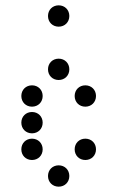

<svg xmlns="http://www.w3.org/2000/svg" viewBox="-20 -710 440 720"><path d="M200 -610C223 -610 240 -627 240 -650C240 -673 223 -690 200 -690C177 -690 160 -673 160 -650C160 -627 177 -610 200 -610ZM200 -410C223 -410 240 -427 240 -450C240 -473 223 -490 200 -490C177 -490 160 -473 160 -450C160 -427 177 -410 200 -410ZM100 -310C123 -310 140 -327 140 -350C140 -373 123 -390 100 -390C77 -390 60 -373 60 -350C60 -327 77 -310 100 -310ZM300 -310C323 -310 340 -327 340 -350C340 -373 323 -390 300 -390C277 -390 260 -373 260 -350C260 -327 277 -310 300 -310ZM100 -210C123 -210 140 -227 140 -250C140 -273 123 -290 100 -290C77 -290 60 -273 60 -250C60 -227 77 -210 100 -210ZM100 -110C123 -110 140 -127 140 -150C140 -173 123 -190 100 -190C77 -190 60 -173 60 -150C60 -127 77 -110 100 -110ZM300 -110C323 -110 340 -127 340 -150C340 -173 323 -190 300 -190C277 -190 260 -173 260 -150C260 -127 277 -110 300 -110ZM200 -10C223 -10 240 -27 240 -50C240 -73 223 -90 200 -90C177 -90 160 -73 160 -50C160 -27 177 -10 200 -10Z"/></svg>

Font: TINY 5x3 80
Style: Regular
Weight: 200
Designer: Jack Halten Fahnestock
Foundry: Velvetyne Type Foundry
Version: Version 1.002;hotconv 1.0.109;makeotfexe 2.5.65596